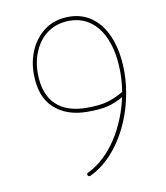

<svg xmlns="http://www.w3.org/2000/svg" viewBox="-76 -713 684 789"><g transform="rotate(-10 265.5 -319.0)"><path d="M264.2 -649.4C225.6 -649.4 192.4 -639.6 165.5 -620.6C110.8 -582 81.5 -516.1 81.5 -442.4C81.5 -378.4 99.1 -331.1 133.8 -299.3C168.5 -267.6 214.4 -251.5 272.5 -251.5C308.1 -251.5 336.4 -253.9 357.4 -259.3C378.4 -264.6 399.9 -273.4 422.4 -286.1C397 -167.5 329.1 -51.3 231 -4.9C227.5 -3.4 226.1 -1 226.1 2.4C226.1 8.3 231.9 12.2 237.8 9.8C372.6 -53.7 449.7 -231.9 449.7 -388.2C449.7 -540 383.3 -649.4 264.2 -649.4ZM98.1 -442.4C98.1 -476.6 104.5 -508.3 117.7 -537.1C143.1 -594.7 193.4 -632.8 264.2 -632.8C373 -632.8 433.1 -531.7 433.1 -388.2C433.1 -361.3 430.7 -334.5 426.3 -307.1C403.3 -293.5 380.9 -283.7 358.9 -277.3C336.9 -271 308.1 -268.1 272.5 -268.1C164.6 -268.1 98.1 -323.2 98.1 -442.4Z"/></g></svg>

Font: Mikhak Thin
Style: Regular
Weight: 100
Designer: Amin Abedi
Version: Version 3.2